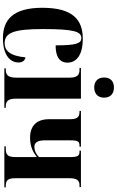

<svg xmlns="http://www.w3.org/2000/svg" viewBox="243 -1050 817 1344"><g transform="rotate(90 652.0 -378.5)"><path d="M248 10C383 10 418 -54 418 -98C418 -123 407 -144 382 -148C372 -38 334 -2 283 -2C210 -2 184 -66 184 -267C184 -483 200 -539 247 -539C284 -539 298 -504 298 -359C402 -359 419 -406 419 -441C419 -502 370 -549 252 -549C122 -549 35 -483 35 -266C35 -59 120 10 248 10Z M593 -629C632 -629 664 -651 664 -698C664 -747 632 -767 593 -767C554 -767 523 -747 523 -698C523 -651 554 -629 593 -629ZM459 0H735V-10H725C691 -10 671 -24 671 -81V-536H456V-526H470C503 -526 524 -512 524 -458V-83C524 -25 504 -10 469 -10H459Z M1005 0H1292V-10H1282C1243 -10 1228 -24 1228 -78V-456C1228 -509 1245 -526 1276 -526H1290V-536H1035V-526H1043C1071 -526 1080 -514 1080 -461V-242C1056 -220 1034 -210 1009 -210C981 -210 963 -229 963 -282V-463C963 -514 970 -526 1000 -526H1007V-536H757V-526H764C803 -526 815 -506 815 -457V-312C815 -227 860 -180 945 -180C1010 -180 1050 -204 1080 -228V-78C1080 -18 1059 -10 1020 -10H1005Z"/></g></svg>

Font: Noto Serif Display ExtraCondensed ExtraBold
Style: Regular
Weight: 800
Width: 2
Designer: Monotype Design Team
Foundry: Monotype Imaging Inc.
Version: Version 2.009